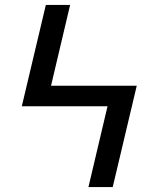

<svg xmlns="http://www.w3.org/2000/svg" viewBox="-20 -755 640 775"><path d="M337 0 414 -326H68L165 -735H263L186 -409H532L435 0Z"/></svg>

Font: Zed Mono Medium Extended
Style: Regular
Weight: 500
Width: 7
Monospace: yes
Designer: Belleve Invis
Foundry: Belleve Invis
Version: Version 1.0.0; ttfautohint (v1.8.4)